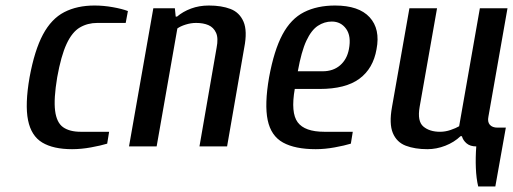

<svg xmlns="http://www.w3.org/2000/svg" viewBox="-20 -530 1857 695"><path d="M241 10Q173 10 133 -14Q93 -38 81.5 -95Q70 -152 87 -250Q105 -348 135.5 -405Q166 -462 212.5 -486Q259 -510 322 -510Q355 -510 388.5 -504Q422 -498 443 -490L435 -447H332Q297 -447 269 -430.5Q241 -414 221 -371Q201 -328 187 -250Q174 -172 179.5 -129Q185 -86 208.5 -69.5Q232 -53 272 -53H375L368 -10Q345 -3 309.5 3.5Q274 10 241 10Z M447 0 535 -500H613L616 -470H621Q642 -488 671.5 -499Q701 -510 736 -510Q782 -510 814.5 -497.5Q847 -485 861.5 -451.5Q876 -418 864 -357L802 0H702L764 -357Q771 -392 762 -411.5Q753 -431 734.5 -439Q716 -447 690 -447Q671 -447 652 -441Q633 -435 622 -427L547 0Z M1123 10Q1048 10 1004.5 -14Q961 -38 949 -95Q937 -152 954 -250Q972 -348 1002.5 -405Q1033 -462 1080.5 -486Q1128 -510 1193 -510Q1279 -510 1318 -467.5Q1357 -425 1343 -352Q1331 -282 1281 -245Q1231 -208 1137 -208H1047Q1032 -122 1057.5 -87.5Q1083 -53 1154 -53H1257L1250 -10Q1227 -3 1191.5 3.5Q1156 10 1123 10ZM1058 -272H1148Q1186 -272 1211 -293.5Q1236 -315 1243 -352Q1252 -399 1233 -425.5Q1214 -452 1181 -452Q1154 -452 1130.5 -436.5Q1107 -421 1089 -382.5Q1071 -344 1058 -272Z M1711 145Q1704 116 1702.5 78Q1701 40 1704 0Q1682 0 1669 -11Q1656 -22 1652 -37H1647Q1624 -15 1592 -2.5Q1560 10 1527 10Q1482 10 1449 -2.5Q1416 -15 1402 -48.5Q1388 -82 1399 -143L1462 -500H1562L1499 -143Q1490 -91 1512.5 -72Q1535 -53 1573 -53Q1592 -53 1611 -59.5Q1630 -66 1642 -73L1717 -500H1817L1748 -108Q1744 -89 1753 -78.5Q1762 -68 1781 -68H1811L1773 145Z"/></svg>

Font: Cuprum Medium
Style: Italic
Weight: 500
Italic angle: -10°
Version: Version 3.000